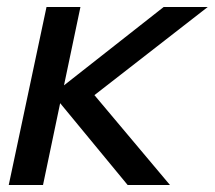

<svg xmlns="http://www.w3.org/2000/svg" viewBox="-20 -529 614 549"><path d="M5 0 113 -509H210L163 -285L448 -509H574L250 -257L466 0H345L152 -234L103 0Z"/></svg>

Font: Red Hat Display Medium
Style: Italic
Weight: 500
Italic angle: -12°
Designer: Pentagram, MCKL
Foundry: Pentagram, MCKL
Version: Version 1.023; ttfautohint (v1.8.3)